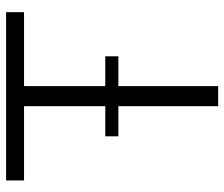

<svg xmlns="http://www.w3.org/2000/svg" viewBox="-73 -664 737 631"><g transform="rotate(-90 295.5 -348.5)"><path d="M262 -328H163V-371H262V-638H18V-697H571V-638H328V-371H426V-328H328V0H262Z"/></g></svg>

Font: Hanken Grotesk Light
Style: Regular
Weight: 300
Designer: Alfredo Marco Pradil
Foundry: Hanken Design Co.
Version: Version 3.014